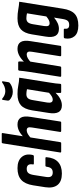

<svg xmlns="http://www.w3.org/2000/svg" viewBox="623 -1346 920 2206"><g transform="rotate(-90 1083.0 -243.0)"><path d="M192 8Q101 8 61 -42Q21 -92 35 -183L57 -324Q72 -416 119.5 -459Q167 -502 254 -502Q341 -502 382.5 -453Q424 -404 405 -326Q402 -314 393 -314H307Q294 -314 297 -326Q303 -362 289.5 -379Q276 -396 246 -396Q214 -396 198 -377.5Q182 -359 175 -314L154 -180Q146 -137 158.5 -117Q171 -97 204 -97Q235 -97 250.5 -114.5Q266 -132 270 -168Q272 -181 283 -181H369Q382 -181 380 -168Q373 -81 325.5 -36.5Q278 8 192 8Z M444 0Q432 0 434 -12L539 -671Q541 -683 551 -683H647Q660 -683 657 -671L553 -12Q552 0 541 0ZM682 0Q669 0 670 -12L721 -335Q727 -368 719 -382Q711 -396 689 -396Q669 -396 646 -383Q623 -370 596 -344L594 -414Q633 -457 673 -479.5Q713 -502 755 -502Q811 -502 833.5 -465Q856 -428 843 -351L790 -12Q789 0 777 0Z M975 8Q919 8 897.5 -31Q876 -70 889 -147L918 -334Q933 -424 977 -463Q1021 -502 1105 -502Q1159 -502 1203 -493Q1247 -484 1293 -482L1237 -127Q1231 -92 1227.5 -63.5Q1224 -35 1223 -12Q1222 0 1210 0H1129Q1118 0 1118 -12Q1117 -24 1118 -37.5Q1119 -51 1120 -64Q1086 -30 1049.5 -11Q1013 8 975 8ZM1042 -97Q1060 -97 1079 -108.5Q1098 -120 1120 -140L1161 -393Q1147 -396 1132.5 -398Q1118 -400 1105 -400Q1074 -400 1058 -383Q1042 -366 1036 -327L1008 -161Q1003 -130 1011 -113.5Q1019 -97 1042 -97ZM1131 -556Q1101 -556 1076 -567.5Q1051 -579 1035 -595Q1029 -601 1030 -616L1038 -670Q1040 -677 1044.5 -679Q1049 -681 1054 -676Q1073 -660 1094 -651Q1115 -642 1139 -642Q1189 -642 1237 -677Q1243 -682 1248 -679.5Q1253 -677 1252 -670L1242 -608Q1241 -602 1239 -598Q1237 -594 1232 -590Q1213 -575 1187.5 -565.5Q1162 -556 1131 -556Z M1552 0Q1539 0 1540 -12L1591 -335Q1597 -368 1589 -382Q1581 -396 1559 -396Q1539 -396 1516 -383Q1493 -370 1466 -344L1464 -414Q1503 -457 1543 -479.5Q1583 -502 1625 -502Q1681 -502 1703.5 -465Q1726 -428 1713 -351L1660 -12Q1659 0 1647 0ZM1315 0Q1302 0 1304 -12L1360 -367Q1365 -401 1369 -430.5Q1373 -460 1374 -481Q1376 -494 1387 -494H1468Q1480 -494 1480 -481Q1481 -465 1479 -441Q1477 -417 1474 -398L1480 -366L1423 -12Q1421 0 1410 0Z M1976 -502Q2030 -502 2075 -493.5Q2120 -485 2166 -482L2086 19Q2072 113 2027 155Q1982 197 1893 197Q1806 197 1769.5 153Q1733 109 1745 42Q1748 30 1758 30H1845Q1858 30 1856 42Q1853 66 1863 79Q1873 92 1900 92Q1931 92 1946 75.5Q1961 59 1968 16L1984 -82Q1952 -55 1920 -40.5Q1888 -26 1854 -26Q1797 -26 1775 -65Q1753 -104 1766 -181L1791 -336Q1805 -424 1848.5 -463Q1892 -502 1976 -502ZM1920 -133Q1937 -133 1956 -142.5Q1975 -152 1997 -171L2033 -393Q2020 -396 2005 -398Q1990 -400 1975 -400Q1947 -400 1931 -383.5Q1915 -367 1908 -326L1887 -196Q1882 -162 1890 -147.5Q1898 -133 1920 -133Z"/></g></svg>

Font: Sofia Sans Condensed ExtraBold
Style: Italic
Weight: 800
Italic angle: -9°
Version: Version 4.100